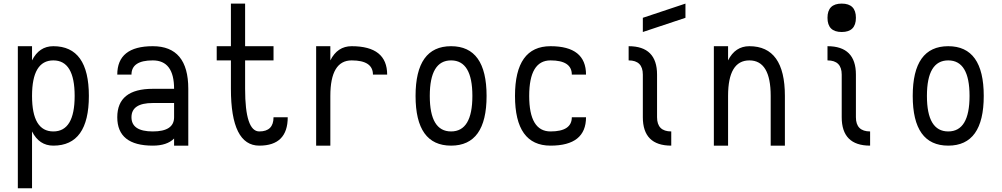

<svg xmlns="http://www.w3.org/2000/svg" viewBox="-20 -801 5509 1056"><path d="M78.1 234.4V-546.9H156.2V-468.8Q195.3 -546.9 273.4 -546.9Q468.8 -546.9 468.8 -273.4Q468.8 0 273.4 0Q195.3 0 156.2 -78.1V234.4ZM156.2 -273.4Q156.2 -78.1 273.4 -78.1Q390.6 -78.1 390.6 -273.4Q390.6 -468.8 273.4 -468.8Q156.2 -468.8 156.2 -273.4Z M625 -156.2Q625 -312.5 820.3 -312.5H937.5Q937.5 -468.8 820.3 -468.8Q703.1 -468.8 703.1 -390.6H625Q625 -546.9 820.3 -546.9Q1015.6 -546.9 1015.6 -312.5V0H937.5V-39.1Q898.4 0 820.3 0Q625 0 625 -156.2ZM703.1 -156.2Q703.1 -78.1 820.3 -78.1Q937.5 -78.1 937.5 -156.2V-234.4H820.3Q703.1 -234.4 703.1 -156.2Z M1171.9 -468.8V-546.9H1250V-781.2H1328.1V-546.9H1484.4V-468.8H1328.1V-312.5Q1328.1 -78.1 1406.2 -78.1Q1484.4 -78.1 1484.4 -156.2H1562.5Q1562.5 0 1406.2 0Q1250 0 1250 -312.5V-468.8Z M1718.8 0V-546.9H1796.9V-468.8Q1835.9 -546.9 1914.1 -546.9Q2109.4 -546.9 2109.4 -390.6H2031.2Q2031.2 -468.8 1914.1 -468.8Q1796.9 -468.8 1796.9 -273.4V0Z M2265.6 -273.4Q2265.6 -546.9 2460.9 -546.9Q2656.2 -546.9 2656.2 -273.4Q2656.2 0 2460.9 0Q2265.6 0 2265.6 -273.4ZM2343.8 -273.4Q2343.8 -78.1 2460.9 -78.1Q2578.1 -78.1 2578.1 -273.4Q2578.1 -468.8 2460.9 -468.8Q2343.8 -468.8 2343.8 -273.4Z M2812.5 -273.4Q2812.5 -546.9 3007.8 -546.9Q3203.1 -546.9 3203.1 -390.6H3125Q3125 -468.8 3007.8 -468.8Q2890.6 -468.8 2890.6 -273.4Q2890.6 -78.1 3007.8 -78.1Q3125 -78.1 3125 -156.2H3203.1Q3203.1 0 3007.8 0Q2812.5 0 2812.5 -273.4Z M3437.5 -468.8V-546.9Q3593.8 -546.9 3593.8 -390.6V-156.2Q3593.8 -78.1 3671.9 -78.1V0Q3515.6 0 3515.6 -156.2V-390.6Q3515.6 -468.8 3437.5 -468.8ZM3515.6 -625V-703.1L3750 -781.2V-703.1Z M3906.2 0V-546.9H3984.4V-468.8Q4023.4 -546.9 4101.6 -546.9Q4296.9 -546.9 4296.9 -273.4V0H4218.8V-273.4Q4218.8 -468.8 4101.6 -468.8Q3984.4 -468.8 3984.4 -273.4V0Z M4531.2 -468.8V-546.9Q4687.5 -546.9 4687.5 -390.6V-156.2Q4687.5 -78.1 4765.6 -78.1V0Q4609.4 0 4609.4 -156.2V-390.6Q4609.4 -468.8 4531.2 -468.8ZM4531.2 -703.1Q4531.2 -781.2 4609.4 -781.2Q4687.5 -781.2 4687.5 -703.1Q4687.5 -625 4609.4 -625Q4531.2 -625 4531.2 -703.1Z M5000 -273.4Q5000 -546.9 5195.3 -546.9Q5390.6 -546.9 5390.6 -273.4Q5390.6 0 5195.3 0Q5000 0 5000 -273.4ZM5078.1 -273.4Q5078.1 -78.1 5195.3 -78.1Q5312.5 -78.1 5312.5 -273.4Q5312.5 -468.8 5195.3 -468.8Q5078.1 -468.8 5078.1 -273.4Z"/></svg>

Font: Luculent
Style: Regular
Weight: 400
Monospace: yes
Designer: Andrew Kensler
Version: Version 1.0.0-845fa02f9341